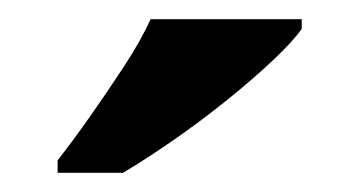

<svg xmlns="http://www.w3.org/2000/svg" viewBox="-20 -786 374 200"><path d="M40 -619Q55 -638 73.3 -664Q91.6 -690 109.3 -717Q126.9 -744 136.9 -766H294.3V-756Q285.3 -743 264.1 -723Q242.9 -703 215.5 -681Q188.1 -659 159.9 -639.5Q131.6 -620 108.2 -606H40Z"/></svg>

Font: Noto Serif Ethiopic
Style: Regular
Weight: 400
Designer: Monotype Design Team
Foundry: Monotype Imaging Inc.
Version: Version 2.102